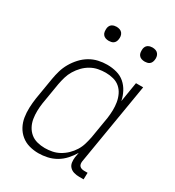

<svg xmlns="http://www.w3.org/2000/svg" viewBox="-173 -813 846 926"><g transform="rotate(30 250.0 -350.5)"><path d="M182 8Q155 8 130 1Q105 -6 85.5 -22Q66 -38 54 -60.5Q42 -83 38 -108.5Q34 -134 35 -161Q36 -188 40 -215L60 -335Q64 -359 71 -383Q78 -407 91 -429.5Q104 -452 122 -471.5Q140 -491 162 -504Q184 -517 208.5 -522.5Q233 -528 257 -528Q285 -528 310.5 -521Q336 -514 355 -497.5Q374 -481 386 -458Q398 -435 403 -410L421 -520H461L385 -64Q384 -57 385 -50Q386 -43 390.5 -38Q395 -33 402 -31Q409 -29 416 -29H435L434 8H409Q394 8 380 4Q366 0 356.5 -10Q347 -20 345 -34.5Q343 -49 345 -64L350 -91Q337 -69 319 -49Q301 -29 278.5 -16Q256 -3 231 2.5Q206 8 182 8ZM196 -29Q216 -29 236.5 -33Q257 -37 276 -47.5Q295 -58 311 -73.5Q327 -89 338.5 -107.5Q350 -126 356 -146.5Q362 -167 366 -187L386 -307Q389 -329 389.5 -351Q390 -373 386.5 -394Q383 -415 374 -434Q365 -453 349.5 -466.5Q334 -480 313 -485.5Q292 -491 270 -491Q250 -491 229 -487Q208 -483 188.5 -472Q169 -461 153.5 -445Q138 -429 126.5 -410Q115 -391 109 -370.5Q103 -350 99 -329L79 -209Q76 -188 75.5 -166Q75 -144 78.5 -123Q82 -102 91.5 -84Q101 -66 116.5 -53Q132 -40 153 -34.5Q174 -29 196 -29ZM405 -631Q395 -631 386.5 -634Q378 -637 372.5 -644Q367 -651 366 -660.5Q365 -670 366 -680Q367 -686 370 -692Q373 -698 379 -702Q385 -706 391.5 -707.5Q398 -709 404 -709Q414 -709 422.5 -706Q431 -703 436.5 -696Q442 -689 443.5 -679.5Q445 -670 443 -660Q442 -654 439 -648Q436 -642 430.5 -638Q425 -634 418 -632.5Q411 -631 405 -631ZM205 -631Q195 -631 186.5 -634Q178 -637 172.5 -644Q167 -651 166 -660.5Q165 -670 166 -680Q167 -686 170 -692Q173 -698 179 -702Q185 -706 191.5 -707.5Q198 -709 204 -709Q214 -709 222.5 -706Q231 -703 236.5 -696Q242 -689 243.5 -679.5Q245 -670 243 -660Q242 -654 239 -648Q236 -642 230.5 -638Q225 -634 218 -632.5Q211 -631 205 -631Z"/></g></svg>

Font: Iosevka Term Curly Extralight
Style: Italic
Weight: 200
Italic angle: -9°
Designer: Belleve Invis
Foundry: Belleve Invis
Version: Version 32.3.0